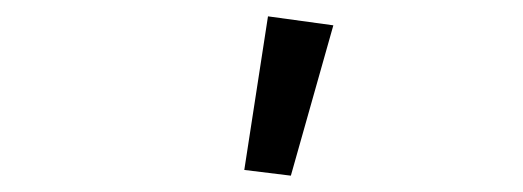

<svg xmlns="http://www.w3.org/2000/svg" viewBox="-20 -800 640 235"><path d="M388 -769 336 -585 279 -592 308 -780Z"/></svg>

Font: IBM Plex Sans Var
Style: Regular
Weight: 400
Designer: Mike Abbink, Paul van der Laan, Pieter van Rosmalen
Foundry: Bold Monday
Version: Version 3.000